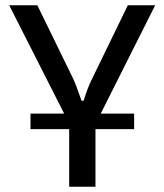

<svg xmlns="http://www.w3.org/2000/svg" viewBox="-20 -710 625 730"><path d="M490 -219H343V0H243V-219H96V-278H224L15 -690H122L260 -407Q268 -390 290 -327H298Q313 -376 328 -406L466 -690H570L363 -278H490Z"/></svg>

Font: Exo 2.0 Medium
Style: Regular
Weight: 500
Designer: Natanael Gama
Version: Version 1.001;PS 001.001;hotconv 1.0.70;makeotf.lib2.5.58329